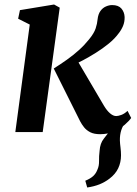

<svg xmlns="http://www.w3.org/2000/svg" viewBox="-20 -586 606 852"><path d="M367 246 358.5 216Q380.5 207 393 195.8Q405.5 184.5 412 167.5Q420 150.5 419.5 128.5Q419 106.5 422 83Q424 50 440.8 29.2Q457.5 8.5 470 -8.5L541 -49Q525 -29.5 518.2 -8.5Q511.5 12.5 512 37.5Q512.5 51.5 514.8 69Q517 86.5 517 103.5Q517 134.5 504.5 160.8Q492 187 465.5 207Q446 222 422 231.8Q398 241.5 367 246ZM48 0 112 -477 60.5 -503 68.5 -541 220 -566 245 -552 169.5 0ZM424.5 9.5Q397.5 9.5 380.5 0.8Q363.5 -8 353 -21.2Q342.5 -34.5 335.5 -48L218.5 -282Q249.5 -301.5 277.5 -321.5Q305.5 -341.5 330 -363.5Q354.5 -385.5 375 -411Q397.5 -438.5 404.5 -460Q411.5 -481.5 413 -500Q415.5 -523 425.5 -537Q435.5 -551 449.8 -557.2Q464 -563.5 477.5 -563.5Q505.5 -563.5 518.8 -548Q532 -532.5 533 -510.5Q533.5 -489 526 -471Q518.5 -453 506.5 -438Q489.5 -414.5 462.5 -392.5Q435.5 -370.5 405.5 -351.8Q375.5 -333 347.5 -318.2Q319.5 -303.5 299.5 -294L313 -335L441.5 -116.5Q454 -95.5 468.2 -83.2Q482.5 -71 495.5 -71Q504.5 -71 518.2 -76Q532 -81 546 -94L562 -62.5Q553.5 -50 534.2 -33Q515 -16 487 -3.2Q459 9.5 424.5 9.5Z"/></svg>

Font: Merriweather 24pt SemiBold
Style: Italic
Weight: 600
Italic angle: -7.8°
Version: Version 2.101